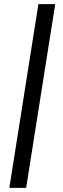

<svg xmlns="http://www.w3.org/2000/svg" viewBox="-20 -725 305 925"><path d="M25 180 165 -705H246L106 180Z"/></svg>

Font: Nunito Sans 12pt
Style: Italic
Weight: 400
Italic angle: -9°
Designer: Vernon Adams
Foundry: Vernon Adams
Version: Version 3.101;gftools[0.9.27]